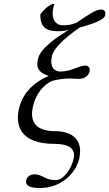

<svg xmlns="http://www.w3.org/2000/svg" viewBox="-20 -718 550 966"><path d="M326 -568C270 -533 182 -476 171 -421C159 -368 183 -351 225 -336C130 -296 88 -229 75 -170C57 -86 81 6 257 6C322 6 362 28 351 78C340 134 297 188 262 188C242 188 223 185 207 176C189 167 173 159 154 159C133 159 116 170 112 188C105 221 139 228 181 228C287 228 363 154 379 78C399 -14 344 -58 258 -58C143 -58 133 -123 145 -179C160 -249 202 -293 242 -311C270 -318 299 -323 331 -323C345 -323 361 -321 376 -321C401 -321 425 -333 431 -360C434 -377 425 -388 408 -388C378 -388 338 -358 284 -358C254 -358 229 -380 241 -435C249 -474 304 -526 380 -579C445 -598 504 -616 509 -641C513 -659 507 -670 488 -670C464 -670 429 -648 366 -604C333 -591 317 -591 294 -591C267 -591 235 -614 248 -678C250 -685 252 -692 253 -698H244C219 -688 200 -668 183 -646C182 -579 214 -561 272 -561C292 -561 302 -562 326 -568Z"/></svg>

Font: Libertinus Sans
Style: Italic
Weight: 400
Italic angle: -12°
Designer: Philipp H. Poll, Khaled Hosny
Foundry: Caleb Maclennan
Version: Version 7.050;RELEASE